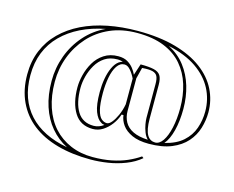

<svg xmlns="http://www.w3.org/2000/svg" viewBox="-99 -750 1215 996"><g transform="rotate(15 508.5 -252.0)"><path d="M526 -606Q643 -606 729.5 -581.5Q816 -557 873.5 -514Q931 -471 959.5 -414Q988 -357 988 -292Q988 -249 975 -206.5Q962 -164 932 -130Q902 -96 852.5 -75.5Q803 -55 730 -55Q676 -55 640.5 -71Q605 -87 587 -112Q569 -137 566 -165H556Q546 -135 527 -110Q508 -85 483.5 -69.5Q459 -54 430 -54Q363 -54 330.5 -106.5Q298 -159 298 -243Q298 -274 307 -310Q316 -346 335 -378.5Q354 -411 386 -432Q418 -453 462 -453Q492 -453 511.5 -441.5Q531 -430 544 -413.5Q557 -397 564 -381L584 -442Q630 -442 655.5 -436Q681 -430 691.5 -413.5Q702 -397 702 -363V-182Q702 -152 706 -130.5Q710 -109 718 -95.5Q726 -82 737 -76Q748 -70 761 -70Q784 -70 802 -96.5Q820 -123 830.5 -170Q841 -217 841 -276Q841 -343 823.5 -400.5Q806 -458 768.5 -502Q731 -546 671 -570.5Q611 -595 526 -595Q444 -595 379.5 -566.5Q315 -538 270 -488Q225 -438 201 -374.5Q177 -311 177 -240Q177 -165 197.5 -104Q218 -43 256 -1Q294 41 348 64Q402 87 467 87Q522 87 567.5 78Q613 69 649.5 53Q686 37 715 17L724 24Q691 52 646 69.5Q601 87 553 94.5Q505 102 459 102Q360 102 280 79.5Q200 57 144.5 13.5Q89 -30 59 -94Q29 -158 29 -240Q29 -311 53 -369Q77 -427 122 -471.5Q167 -516 228.5 -546Q290 -576 365.5 -591Q441 -606 526 -606ZM493 -102Q505 -102 518.5 -118Q532 -134 544.5 -161.5Q557 -189 563 -222V-360Q553 -382 537 -401Q521 -420 504 -420Q480 -420 464 -396Q448 -372 440.5 -332.5Q433 -293 433 -249Q433 -189 441.5 -157Q450 -125 464 -113.5Q478 -102 493 -102ZM581 -367V-192Q581 -158 595.5 -132Q610 -106 641 -91Q672 -76 721 -74Q708 -87 700 -107.5Q692 -128 688.5 -148.5Q685 -169 685 -182V-363Q685 -391 678 -405Q671 -419 652.5 -424Q634 -429 596 -426L583 -374ZM314 -243Q314 -163 342.5 -117Q371 -71 430 -71Q445 -71 458.5 -76Q472 -81 484 -90Q478 -91 474 -92Q470 -93 466 -96Q444 -108 430 -144Q416 -180 416 -249Q416 -286 422 -320.5Q428 -355 440.5 -382Q453 -409 471 -422Q476 -425 481 -427.5Q486 -430 491 -431Q486 -433 478.5 -434.5Q471 -436 462 -436Q422 -436 394 -417.5Q366 -399 348.5 -369Q331 -339 322.5 -306Q314 -273 314 -243ZM808 -80Q870 -95 905.5 -127Q941 -159 956 -202Q971 -245 971 -292Q971 -358 941.5 -414Q912 -470 852.5 -511Q793 -552 701 -572Q755 -544 789.5 -499Q824 -454 841 -397Q858 -340 858 -276Q858 -211 845 -159.5Q832 -108 808 -80ZM362 -573Q290 -559 232 -530.5Q174 -502 132 -460Q90 -418 68 -363Q46 -308 46 -240Q46 -175 64.5 -123Q83 -71 119 -31.5Q155 8 207 34Q259 60 326 72Q275 46 237.5 1.5Q200 -43 180 -104Q160 -165 160 -240Q160 -311 184 -376Q208 -441 253.5 -492.5Q299 -544 362 -573Z"/></g></svg>

Font: Kalnia Glaze Thin SemiBold
Style: Regular
Weight: 600
Version: Version 1.110